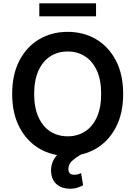

<svg xmlns="http://www.w3.org/2000/svg" viewBox="-20 -929 815 1156"><path d="M721.6 -363.6Q721.6 -246.1 677.7 -162.5Q633.9 -78.8 558.4 -34.4Q483 9.9 387.4 9.9Q291.9 9.9 216.4 -34.6Q141 -79.2 97.1 -162.8Q53.3 -246.4 53.3 -363.6Q53.3 -481.2 97.1 -564.8Q141 -648.4 216.4 -692.8Q291.9 -737.2 387.4 -737.2Q483 -737.2 558.4 -692.8Q633.9 -648.4 677.7 -564.8Q721.6 -481.2 721.6 -363.6ZM589.1 -363.6Q589.1 -446.4 563.4 -503.4Q537.6 -560.4 492.2 -589.7Q446.7 -619 387.4 -619Q328.1 -619 282.7 -589.7Q237.2 -560.4 211.5 -503.4Q185.7 -446.4 185.7 -363.6Q185.7 -280.9 211.5 -223.9Q237.2 -166.9 282.7 -137.6Q328.1 -108.3 387.4 -108.3Q446.7 -108.3 492.2 -137.6Q537.6 -166.9 563.4 -223.9Q589.1 -280.9 589.1 -363.6ZM401.3 207.4Q355.1 207.4 324.4 183.2Q293.7 159.1 288.4 113.6Q284.8 85.6 293.1 57.2Q301.5 28.8 323.5 4.3Q345.5 -20.2 381.7 -36.6L469.5 0.7Q436.8 18.8 414.2 39.6Q391.7 60.4 391.7 88.1Q391.7 104.8 400 114Q408.4 123.2 426.8 123.2Q440.3 123.2 450.5 119.9Q460.6 116.5 468 113.3L480.5 186.1Q467.7 193.5 447.8 200.5Q427.9 207.4 401.3 207.4ZM558.2 -909.1V-830.6H216.6V-909.1Z"/></svg>

Font: InterMG SemiBold
Style: Regular
Weight: 600
Designer: Rasmus Andersson
Foundry: rsms
Version: Version 3.019;December 26, 2023;FontCreator 15.0.0.2955 64-b